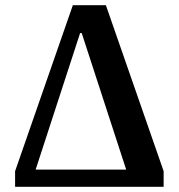

<svg xmlns="http://www.w3.org/2000/svg" viewBox="-20 -718 687 738"><path d="M38 -60 260 -698H387L609 -60V0H38ZM117 -66H465L294 -591H288Z"/></svg>

Font: IBM Plex Serif SmBld
Style: Regular
Weight: 600
Designer: Mike Abbink, Paul van der Laan, Pieter van Rosmalen
Foundry: Bold Monday
Version: Version 3.001